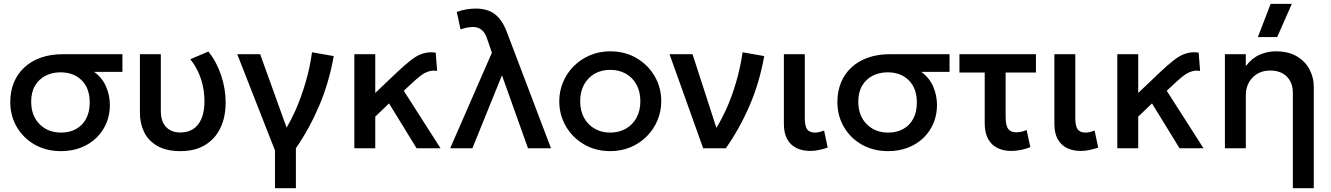

<svg xmlns="http://www.w3.org/2000/svg" viewBox="-20 -780 7002 1010"><path d="M300.5 15Q223.5 15 163.2 -19Q103 -53 68.5 -111.8Q34 -170.5 34 -244Q34 -298.5 52.5 -344.5Q71 -390.5 106.8 -424.2Q142.5 -458 194.2 -476.5Q246 -495 312 -495H624V-402H475Q518.5 -370.5 538.2 -324Q558 -277.5 558 -227.5Q558 -176 539.5 -132Q521 -88 487 -55Q453 -22 405.8 -3.5Q358.5 15 300.5 15ZM301.5 -82.5Q346.5 -82.5 380.5 -101.5Q414.5 -120.5 433.2 -155.8Q452 -191 452 -240.5Q452 -315.5 409.8 -357.5Q367.5 -399.5 298.5 -399.5Q254.5 -399.5 219.8 -381.8Q185 -364 164.5 -329.8Q144 -295.5 144 -245.5Q144 -171.5 188 -127Q232 -82.5 301.5 -82.5Z M929.5 15Q855.5 15 808.2 -12Q761 -39 738.5 -84.5Q716 -130 716 -186V-495H826V-197.5Q826 -140.5 853.8 -111.8Q881.5 -83 929.5 -83Q961.5 -83.5 985.2 -95.2Q1009 -107 1024.5 -128.5Q1040 -150 1047.8 -180Q1055.5 -210 1055.5 -246.5Q1055.5 -287.5 1047.2 -326.8Q1039 -366 1022.2 -402Q1005.5 -438 981 -468.5L1076.5 -509Q1120.5 -453 1143.8 -382.2Q1167 -311.5 1167 -241Q1167 -165 1139.8 -107.5Q1112.5 -50 1059.5 -17.5Q1006.5 15 929.5 15Z M1426.5 210V11.5L1228 -495H1348.5L1487.5 -109Q1512 -149.5 1534.5 -200Q1563.5 -265.5 1586.5 -343Q1609.5 -420.5 1621.5 -505L1735.5 -485Q1711 -345.5 1658.8 -223.2Q1606.5 -101 1536.5 0V210Z M1844 0V-495H1954V-291L2067 -398.5Q2105.5 -435 2138 -460.8Q2170.5 -486.5 2197 -495.8Q2223.5 -505 2246.5 -505Q2259 -505 2272 -503L2279.5 -407Q2271 -408.5 2262.5 -408.5Q2245 -408.5 2225.8 -401Q2206.5 -393.5 2183.8 -374.8Q2161 -356 2133 -329.5L2104 -302.5L2297.5 0H2171.5L2026.5 -236L1954 -166.5V0Z M2348 0 2567.5 -502.5 2542 -577.5Q2533 -606 2514.8 -622Q2496.5 -638 2468 -638Q2455.5 -638 2438.8 -635Q2422 -632 2402.5 -625.5L2383 -717Q2409 -727 2435.2 -731Q2461.5 -735 2483 -735Q2522 -735 2552.2 -723Q2582.5 -711 2605.5 -684.2Q2628.5 -657.5 2645.5 -613.5L2878.5 0H2757.5L2620.5 -384L2465 0Z M3190 15Q3112.5 15 3051.8 -20.8Q2991 -56.5 2956.5 -116.2Q2922 -176 2922 -247.5Q2922 -300.5 2941.8 -347.8Q2961.5 -395 2997.8 -431.5Q3034 -468 3083 -489Q3132 -510 3190 -510Q3268 -510 3328.8 -474.2Q3389.5 -438.5 3424 -378.8Q3458.5 -319 3458.5 -247.5Q3458.5 -195 3438.8 -147.5Q3419 -100 3383 -63.5Q3347 -27 3298 -6Q3249 15 3190 15ZM3190 -82.5Q3236 -82.5 3271.8 -102.8Q3307.5 -123 3328 -160Q3348.5 -197 3348.5 -247.5Q3348.5 -298 3328 -335.2Q3307.5 -372.5 3271.8 -392.5Q3236 -412.5 3190 -412.5Q3144 -412.5 3108.5 -392.5Q3073 -372.5 3052.5 -335.2Q3032 -298 3032 -247.5Q3032 -197 3052.5 -160Q3073 -123 3108.8 -102.8Q3144.5 -82.5 3190 -82.5Z M3679 0 3502 -495H3623L3748.5 -107.5Q3775 -150.5 3799 -202.5Q3828.5 -267.5 3851.2 -344.2Q3874 -421 3886.5 -505L4000 -485Q3975.5 -345.5 3922.5 -223.2Q3869.5 -101 3798 0Z M4242.5 14Q4201.5 14 4170.2 -1Q4139 -16 4121.2 -47.5Q4103.5 -79 4103.5 -128.5V-495H4213.5V-160Q4213.5 -116.5 4226 -99.5Q4238.5 -82.5 4267.5 -82.5Q4278 -82.5 4290.2 -85.5Q4302.5 -88.5 4315 -93.5L4334 -3.5Q4310.5 4.5 4287.2 9.2Q4264 14 4242.5 14Z M4651.5 15Q4574.5 15 4514.2 -19Q4454 -53 4419.5 -111.8Q4385 -170.5 4385 -244Q4385 -298.5 4403.5 -344.5Q4422 -390.5 4457.8 -424.2Q4493.5 -458 4545.2 -476.5Q4597 -495 4663 -495H4975V-402H4826Q4869.5 -370.5 4889.2 -324Q4909 -277.5 4909 -227.5Q4909 -176 4890.5 -132Q4872 -88 4838 -55Q4804 -22 4756.8 -3.5Q4709.5 15 4651.5 15ZM4652.5 -82.5Q4697.5 -82.5 4731.5 -101.5Q4765.5 -120.5 4784.2 -155.8Q4803 -191 4803 -240.5Q4803 -315.5 4760.8 -357.5Q4718.5 -399.5 4649.5 -399.5Q4605.5 -399.5 4570.8 -381.8Q4536 -364 4515.5 -329.8Q4495 -295.5 4495 -245.5Q4495 -171.5 4539 -127Q4583 -82.5 4652.5 -82.5Z M5299.5 14Q5259 14 5227.5 -1.2Q5196 -16.5 5178 -48.8Q5160 -81 5160 -132V-398.5H5027V-495H5429.5V-398.5H5270V-167Q5270 -120 5283.5 -102Q5297 -84 5326 -84Q5339.5 -84 5352.8 -87Q5366 -90 5380.5 -96L5400 -6Q5375 4 5349.2 9Q5323.5 14 5299.5 14Z M5665.5 14Q5624.5 14 5593.2 -1Q5562 -16 5544.2 -47.5Q5526.5 -79 5526.5 -128.5V-495H5636.5V-160Q5636.5 -116.5 5649 -99.5Q5661.5 -82.5 5690.5 -82.5Q5701 -82.5 5713.2 -85.5Q5725.5 -88.5 5738 -93.5L5757 -3.5Q5733.5 4.5 5710.2 9.2Q5687 14 5665.5 14Z M5857.5 0V-495H5967.5V-291L6080.5 -398.5Q6119 -435 6151.5 -460.8Q6184 -486.5 6210.5 -495.8Q6237 -505 6260 -505Q6272.5 -505 6285.5 -503L6293 -407Q6284.5 -408.5 6276 -408.5Q6258.5 -408.5 6239.2 -401Q6220 -393.5 6197.2 -374.8Q6174.5 -356 6146.5 -329.5L6117.5 -302.5L6311 0H6185L6040 -236L5967.5 -166.5V0Z M6781 210V-292Q6781 -345 6749.2 -377Q6717.5 -409 6661 -409Q6624 -409 6595.2 -392.5Q6566.5 -376 6550 -346.8Q6533.5 -317.5 6533.5 -278.5V0H6423.5V-495H6533.5V-432Q6564.5 -473.5 6605.5 -491.8Q6646.5 -510 6690.5 -510Q6758.5 -510 6803 -483Q6847.5 -456 6869.2 -413.5Q6891 -371 6891 -326V210ZM6597 -585 6664 -759.5H6775.5L6698.5 -585Z"/></svg>

Font: Geologica EX
Style: Regular
Weight: 400
Designer: Sindre Bremnes, Frode Helland
Foundry: Monokrom Skriftforlag AS
Version: Version 1.010;gftools[0.9.28]